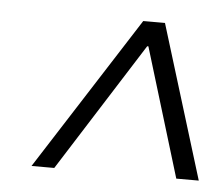

<svg xmlns="http://www.w3.org/2000/svg" viewBox="-34 -741 444 382"><g transform="rotate(5 187.5 -550.5)"><path d="M41.5 -397.5 237.8 -704.1H281.2L375.5 -397.5H330.6L252.4 -654.8H250L86.9 -397.5Z"/></g></svg>

Font: Inter Display ExtraLight
Style: Italic
Weight: 200
Italic angle: -9.39999°
Designer: Rasmus Andersson
Foundry: rsms
Version: Version 4.000;git-a52131595